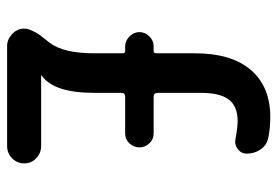

<svg xmlns="http://www.w3.org/2000/svg" viewBox="-140 -640 780 540"><g transform="rotate(90 250.0 -370.0)"><path d="M109.4 0Q90.8 0 75.7 -14.2Q60.5 -28.3 60.5 -47.9Q60.5 -57.6 65.4 -68.4Q70.3 -79.1 74.2 -85.4Q78.1 -91.8 87.9 -104Q97.7 -116.2 100.6 -120.1Q129.9 -159.2 129.9 -245.1V-325.2Q129.9 -332 123 -332H110.4Q94.7 -332 82.5 -344.2Q70.3 -356.4 70.3 -372.1Q70.3 -387.7 82 -399.9Q93.8 -412.1 110.4 -412.1H123Q129.9 -412.1 129.9 -419.9V-528.3Q129.9 -630.9 176.8 -685.5Q223.6 -740.2 309.6 -740.2Q339.8 -740.2 368.2 -734.4Q387.7 -730.5 399.9 -713.4Q412.1 -696.3 412.1 -673.8Q412.1 -658.2 398.9 -648.4Q385.7 -638.7 369.1 -642.6Q343.8 -647.5 321.3 -648.4Q279.3 -648.4 260.3 -624Q241.2 -599.6 241.2 -544.9V-423.8Q241.2 -412.1 252 -412.1H355.5Q372.1 -412.1 383.3 -399.9Q394.5 -387.7 394.5 -372.1Q394.5 -356.4 383.3 -344.2Q372.1 -332 355.5 -332H252Q241.2 -332 241.2 -321.3V-246.1Q241.2 -132.8 194.3 -98.6Q192.4 -98.6 192.4 -96.7Q192.4 -95.7 193.4 -95.7H390.6Q410.2 -95.7 424.8 -82Q439.5 -68.4 439.5 -48.3Q439.5 -28.3 425.3 -14.2Q411.1 0 390.6 0Z"/></g></svg>

Font: Rounded-X Mgen+ 2m medium
Style: Regular
Weight: 500
Designer: [Source Han Sans]
Ryoko NISHIZUKA  (kana & ideographs); Paul D. Hunt (Latin, Greek & Cyrillic); Wenlong ZHANG  (bopomofo
Version: Version 1.059.20150602